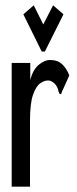

<svg xmlns="http://www.w3.org/2000/svg" viewBox="-20 -702 290 723"><path d="M24 -465H94V-401Q104 -440 126.5 -458.5Q149 -477 171 -476Q197 -476 214 -460Q231 -444 241 -418L213 -356L210 -347L204 -349Q200 -357 198 -366.5Q196 -376 185 -388Q173 -399 161 -399Q146 -399 130.5 -387.5Q115 -376 104 -344Q93 -312 93 -248V1H24ZM107 -682 143 -610 180 -682 219 -648 149 -508H137L68 -648Z"/></svg>

Font: Inconsolata UltraCondensed Bold
Style: Regular
Weight: 700
Width: 1
Monospace: yes
Designer: Raph Levien, Cyreal, Brenton Simpson
Foundry: Raph Levien, Cyreal, Google
Version: Version 3.001; ttfautohint (v1.8.2.53-6de2)